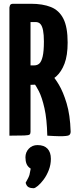

<svg xmlns="http://www.w3.org/2000/svg" viewBox="-20 -720 405 1019"><path d="M63 -270Q46 -270 43 -276Q40 -282 40 -298V-680Q40 -680 41 -690Q42 -700 58 -700H144Q207 -700 250.5 -682.5Q294 -665 316.5 -620.5Q339 -576 339 -494Q339 -426 322.5 -382.5Q306 -339 278.5 -314.5Q251 -290 217.5 -280Q184 -270 149 -270ZM30 0V-680Q30 -680 32.5 -690Q35 -700 50 -700H122Q137 -700 139.5 -690Q142 -680 142 -680V-20Q142 -10 137 -6Q132 -2 108.5 -1Q85 0 30 0ZM297 3Q284 3 267 2Q250 1 231 0Q229 -88 216 -145.5Q203 -203 186.5 -235.5Q170 -268 157.5 -281.5Q145 -295 145 -295Q145 -295 142 -302Q139 -309 152 -316L215 -352Q231 -352 236 -341Q236 -341 253 -324.5Q270 -308 292.5 -270.5Q315 -233 333.5 -172Q352 -111 355 -22Q355 -8 346.5 -2.5Q338 3 297 3ZM142 -373H162Q178 -373 189 -383Q200 -393 206.5 -420.5Q213 -448 213 -500Q213 -536 208.5 -559Q204 -582 194.5 -592.5Q185 -603 169 -603H142ZM158 279Q143 279 132 273.5Q121 268 116 250Q133 221 136.5 207.5Q140 194 143 175Q127 165 121 150Q115 135 115 115Q115 88 133 69Q151 50 179 50Q214 50 232 69Q250 88 250 123Q250 154 239 182.5Q228 211 212 232.5Q196 254 181 266.5Q166 279 158 279Z"/></svg>

Font: Yanone Kaffeesatz ExtraLight
Style: Regular
Weight: 200
Designer: Yanone (Cyrillic: Daniel Pouzeot, Huerta Tipografica, and Cyreal)
Foundry: Yanone
Version: Version 2.003